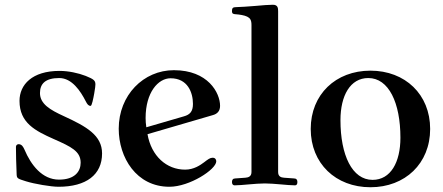

<svg xmlns="http://www.w3.org/2000/svg" viewBox="-20 -773 1863 807"><path d="M47 -156C47 -135 48 -77 50 -39C51 -23 54 -22 89 -11C124 0 194 12 226 12C343 12 409 -39 409 -128C409 -204 344 -241 248 -285C191 -311 148 -336 148 -382C148 -422 172 -445 229 -445C283 -445 319 -389 340 -348C347 -334 352 -328 361 -328C366 -328 372 -358 376 -380C380 -402 381 -414 381 -418C381 -434 375 -440 340 -454C309 -466 268 -475 230 -475C115 -475 62 -417 62 -349C62 -256 129 -223 205 -189C280 -156 319 -137 319 -89C319 -53 295 -18 228 -18C157 -18 110 -80 83 -144C78 -155 72 -167 58 -167C53 -167 47 -163 47 -156Z M479 -232C479 -111 553 12 692 12C777 12 889 -61 889 -95C889 -103 884 -110 874 -110C863 -110 855 -104 838 -91C822 -79 795 -60 758 -60C680 -60 616 -117 600 -209L874 -289C893 -294 905 -306 905 -328C905 -383 854 -478 711 -478C583 -478 479 -373 479 -232ZM592 -277C592 -385 645 -444 697 -444C769 -444 791 -384 791 -336C791 -304 778 -291 753 -284L595 -238C593 -251 592 -265 592 -277Z M955 -8C955 2 960 6 966 6C979 6 1006 4 1026 2C1049 0 1074 -2 1093 -2C1112 -2 1137 0 1160 2C1180 4 1207 6 1220 6C1226 6 1230 2 1230 -8C1230 -17 1226 -23 1216 -23L1174 -26C1161 -27 1149 -31 1149 -50V-725C1149 -739 1148 -753 1127 -753C1111 -753 1084 -751 1052 -748C1027 -746 986 -743 972 -743C959 -743 955 -739 955 -727C955 -714 961 -714 972 -713C986 -712 1007 -709 1019 -703C1031 -697 1037 -689 1037 -668V-50C1037 -31 1024 -27 1011 -26L969 -23C959 -23 955 -17 955 -8Z M1286 -231C1286 -86 1391 14 1537 14C1683 14 1788 -86 1788 -231C1788 -376 1683 -476 1537 -476C1391 -476 1286 -376 1286 -231ZM1411 -268C1411 -371 1452 -445 1528 -445C1614 -445 1663 -341 1663 -194C1663 -91 1622 -17 1546 -17C1460 -17 1411 -121 1411 -268Z"/></svg>

Font: Monomakh Unicode
Style: Regular
Weight: 400
Version: Version 1.2